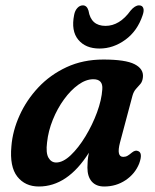

<svg xmlns="http://www.w3.org/2000/svg" viewBox="-20 -685 578 716"><path d="M427.5 -153.5Q413.5 -100 439.5 -100Q448.5 -100 455.8 -104.2Q463 -108.5 472.5 -116.5Q484.5 -126 494 -122Q514 -116 499 -75Q483.5 -36.5 448.2 -13Q413 10.5 368.5 10.5Q338.5 10.5 322.2 -8Q306 -26.5 306 -60Q306 -72 307 -85.2Q308 -98.5 311.5 -115.5Q232 10.5 125 10.5Q73.5 10.5 44.5 -26.5Q15.5 -63.5 22.5 -139.5Q27 -197 52.8 -254.2Q78.5 -311.5 122.8 -358.8Q167 -406 228.2 -434.5Q289.5 -463 365.5 -463Q448 -463 482 -445.5Q516 -428 513 -397.5Q511.5 -381.5 503.8 -372.2Q496 -363 487.2 -353.5Q478.5 -344 474 -328ZM155.5 -154Q150.5 -114.5 160.8 -96.8Q171 -79 189.5 -79Q215 -79 243.8 -106.2Q272.5 -133.5 298.5 -176.2Q324.5 -219 341.8 -265.8Q359 -312.5 361.5 -352Q364.5 -389.5 328 -389.5Q300.5 -389.5 272 -369Q243.5 -348.5 218.8 -314.5Q194 -280.5 177 -238.5Q160 -196.5 155.5 -154ZM373.5 -588.5Q426 -588.5 467 -645.5Q483.5 -665 498.5 -665Q510.5 -665 514.2 -655.2Q518 -645.5 512 -628.5Q492.5 -569.5 447.5 -536.8Q402.5 -504 351 -504Q299 -504 271.8 -537Q244.5 -570 256.5 -629.5Q259.5 -645.5 268.5 -655.2Q277.5 -665 289 -665Q304 -665 310 -645.5Q319 -588.5 373.5 -588.5Z"/></svg>

Font: Fraunces 72pt S100 SemiBold
Style: Italic
Weight: 600
Italic angle: -16°
Version: Version 1.000; ttfautohint (v1.8.3)